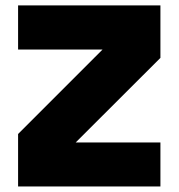

<svg xmlns="http://www.w3.org/2000/svg" viewBox="-20 -670 642 690"><path d="M45 -650.5H556.5V-462L252 -158H556.5V0H45V-188.5L348.5 -492H45Z"/></svg>

Font: Overused Grotesk Black
Style: Regular
Weight: 900
Version: Version 0.004